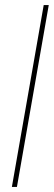

<svg xmlns="http://www.w3.org/2000/svg" viewBox="-20 -740 213 760"><path d="M27 0 153 -720H173L47 0Z"/></svg>

Font: DM Sans 11pt Thin
Style: Italic
Weight: 250
Italic angle: -10°
Version: Version 4.004;gftools[0.9.30]